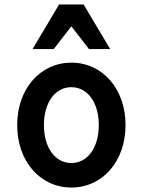

<svg xmlns="http://www.w3.org/2000/svg" viewBox="-20 -831 640 861"><path d="M300 10C440 10 543 -108 543 -270C543 -432 440 -550 300 -550C160 -550 57 -432 57 -270C57 -108 160 10 300 10ZM300 -100C227 -100 177 -169 177 -270C177 -371 227 -440 300 -440C373 -440 423 -371 423 -270C423 -169 373 -100 300 -100ZM126 -611H221L300 -713L379 -611H474L355 -811H245Z"/></svg>

Font: CommitMono
Style: Bold
Weight: 700
Monospace: yes
Designer: Eigil Nikolajsen
Foundry: Eigil Nikolajsen
Version: Version 1.143